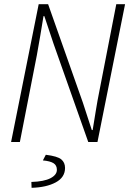

<svg xmlns="http://www.w3.org/2000/svg" viewBox="-20 -679 640 918"><path d="M33 0 165 -659H210L376 -189L419 -57H423Q431 -105 438.5 -152Q446 -199 455 -243L536 -659H578L446 0H402L236 -470L192 -602H188Q180 -554 172.5 -508Q165 -462 156 -414L75 0ZM131 219 130 191Q191 189 221.5 173Q252 157 252 133Q252 111 235.5 101Q219 91 185 88L199 61Q255 68 273 83Q291 98 291 124Q291 169 246.5 193Q202 217 131 219Z"/></svg>

Font: Source Code Pro Light
Style: Italic
Weight: 300
Italic angle: -11°
Monospace: yes
Designer: Paul D. Hunt, Teo Tuominen
Foundry: Adobe Systems Incorporated
Version: Version 1.050;PS 1.000;hotconv 16.6.51;makeotf.lib2.5.65220